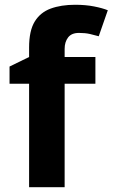

<svg xmlns="http://www.w3.org/2000/svg" viewBox="-20 -785 472 805"><path d="M380 -434H251V0H102V-434H20V-506L102 -546V-586Q102 -656 125.5 -694.5Q149 -733 192.5 -749Q236 -765 295 -765Q339 -765 374.5 -758Q410 -751 432 -742L394 -633Q377 -638 357 -642.5Q337 -647 311 -647Q280 -647 265.5 -628Q251 -609 251 -580V-546H380Z"/></svg>

Font: Noto Sans Devanagari UI
Style: Bold
Weight: 700
Designer: Jelle Bosma - Monotype Design Team
Foundry: Monotype Imaging Inc.
Version: Version 2.004; ttfautohint (v1.8.4.7-5d5b)